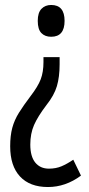

<svg xmlns="http://www.w3.org/2000/svg" viewBox="-20 -560 358 773"><path d="M220 -301Q220 -250 209 -213Q198 -176 167 -137Q132 -91 117 -56.5Q102 -22 102 22Q102 70 122 94.5Q142 119 177 119Q205 119 227.5 109.5Q250 100 275 83L306 147Q244 193 173 193Q100 193 60.5 150.5Q21 108 21 29Q21 -14 29.5 -45.5Q38 -77 56.5 -106.5Q75 -136 103 -173Q133 -212 144 -241Q155 -270 155 -310V-330H220ZM240 -476Q240 -412 186 -412Q161 -412 146.5 -427Q132 -442 132 -476Q132 -509 147 -524.5Q162 -540 186 -540Q240 -540 240 -476Z"/></svg>

Font: Noto Sans Tamil ExtraCondensed
Style: Regular
Weight: 400
Width: 2
Designer: Jelle Bosma - Monotype Design Team
Foundry: Monotype Imaging Inc.
Version: Version 2.004; ttfautohint (v1.8.4.7-5d5b)